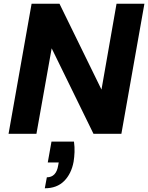

<svg xmlns="http://www.w3.org/2000/svg" viewBox="-20 -720 797 1033"><path d="M26 0 150 -700H300L526 -238L607 -700H757L633 0H483L258 -460L176 0ZM221 293 232 234Q257 234 272.5 218Q288 202 293 170L296 154H237L257 42H378Q382 71 381 98Q380 125 376 150Q364 215 325 254Q286 293 221 293Z"/></svg>

Font: DM Sans 10pt Black
Style: Italic
Weight: 900
Italic angle: -10°
Version: Version 4.004;gftools[0.9.30]